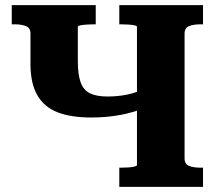

<svg xmlns="http://www.w3.org/2000/svg" viewBox="-20 -730 852 750"><path d="M446 0V-75H454Q468 -75 482 -76Q496 -77 505.5 -79.5Q515 -82 515 -85V-625Q515 -629 505.5 -631Q496 -633 482 -634Q468 -635 454 -635H446V-710H773V-635H763Q736 -635 718.5 -628Q701 -621 701 -599V-111Q701 -89 718.5 -82Q736 -75 763 -75H773V0ZM337 -271Q257 -271 204.5 -291.5Q152 -312 125.5 -358.5Q99 -405 99 -480V-599Q99 -621 81.5 -628Q64 -635 37 -635H26V-710H354V-635H346Q333 -635 318.5 -634Q304 -633 294 -631Q284 -629 284 -625V-491Q284 -439 295 -408.5Q306 -378 331.5 -365.5Q357 -353 400 -353Q438 -353 474.5 -360Q511 -367 545 -385V-309Q507 -292 452.5 -281.5Q398 -271 337 -271Z"/></svg>

Font: Roboto Serif
Style: Bold
Weight: 700
Designer: Greg Gazdowicz
Foundry: Commercial Type
Version: Version 1.008